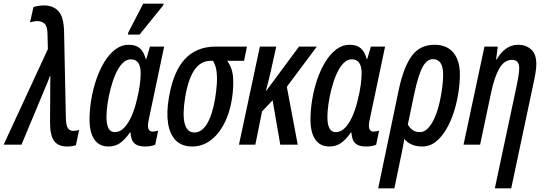

<svg xmlns="http://www.w3.org/2000/svg" viewBox="-65 -795 2993 1055"><path d="M304 10Q253 10 231 -22.5Q209 -55 210 -127L211 -280Q211 -304 211 -329Q211 -354 212 -376H208Q204 -361 197.5 -346Q191 -331 185 -316L53 0H-45L198 -525L196 -609Q195 -653 179 -666Q163 -679 142 -679Q132 -679 120.5 -677Q109 -675 100 -672L119 -757Q131 -760 145 -762.5Q159 -765 175 -765Q225 -766 255 -735Q285 -704 287 -624L297 -143Q298 -106 308 -91Q318 -76 338 -76Q356 -76 370 -81L352 3Q331 10 304 10Z M531 10Q480 10 453.5 -28.5Q427 -67 427 -138Q427 -189 436 -245Q445 -301 463 -355Q481 -409 507.5 -453Q534 -497 568 -523Q602 -549 643 -549Q681 -549 703 -530Q725 -511 736 -471H739L759 -539H837L755 -150Q752 -137 750 -125.5Q748 -114 748 -105Q748 -72 774 -72Q786 -72 804 -77L788 0Q778 5 762.5 7.5Q747 10 735 10Q699 10 682 -1Q665 -12 659 -29.5Q653 -47 652 -67H649Q621 -27 594 -8.5Q567 10 531 10ZM565 -69Q596 -69 620 -96Q644 -123 660.5 -163Q677 -203 686 -243Q698 -290 703 -327Q708 -364 708 -393Q708 -469 654 -469Q628 -469 606.5 -446Q585 -423 569 -385.5Q553 -348 542 -305Q531 -262 525.5 -222Q520 -182 520 -153Q520 -69 565 -69ZM638 -605 640 -617 722 -775H834L832 -766L702 -605Z M991 10Q934 10 901 -23.5Q868 -57 858.5 -117.5Q849 -178 863 -258Q887 -402 951 -470.5Q1015 -539 1120 -539H1292L1276 -461H1183Q1213 -421 1216 -366Q1219 -311 1209 -248Q1196 -170 1165 -112Q1134 -54 1089.5 -22Q1045 10 991 10ZM1003 -67Q1044 -67 1073 -115.5Q1102 -164 1117 -253Q1123 -290 1126 -328.5Q1129 -367 1125 -401.5Q1121 -436 1105 -461H1094Q1038 -461 1003.5 -411Q969 -361 952 -258Q937 -164 950 -115.5Q963 -67 1003 -67Z M1248 0 1363 -539H1453L1423 -404Q1418 -382 1411.5 -355.5Q1405 -329 1396 -296H1398L1578 -539H1676L1511 -318L1571 0H1475L1433 -244L1375 -183L1338 0Z M1745 10Q1694 10 1667.5 -28.5Q1641 -67 1641 -138Q1641 -189 1650 -245Q1659 -301 1677 -355Q1695 -409 1721.5 -453Q1748 -497 1782 -523Q1816 -549 1857 -549Q1895 -549 1917 -530Q1939 -511 1950 -471H1953L1973 -539H2051L1969 -150Q1966 -137 1964 -125.5Q1962 -114 1962 -105Q1962 -72 1988 -72Q2000 -72 2018 -77L2002 0Q1992 5 1976.5 7.5Q1961 10 1949 10Q1913 10 1896 -1Q1879 -12 1873 -29.5Q1867 -47 1866 -67H1863Q1835 -27 1808 -8.5Q1781 10 1745 10ZM1779 -69Q1810 -69 1834 -96Q1858 -123 1874.5 -163Q1891 -203 1900 -243Q1912 -290 1917 -327Q1922 -364 1922 -393Q1922 -469 1868 -469Q1842 -469 1820.5 -446Q1799 -423 1783 -385.5Q1767 -348 1756 -305Q1745 -262 1739.5 -222Q1734 -182 1734 -153Q1734 -69 1779 -69Z M2126 -301Q2152 -425 2197 -487Q2242 -549 2322 -549Q2391 -549 2426.5 -505.5Q2462 -462 2462 -385Q2462 -341 2454 -287.5Q2446 -234 2429.5 -181.5Q2413 -129 2388 -86Q2363 -43 2330 -16.5Q2297 10 2255 10Q2221 10 2196 -1.5Q2171 -13 2156 -32Q2155 -16 2150.5 3.5Q2146 23 2143 42L2102 240H2013ZM2242 -69Q2267 -69 2287.5 -91Q2308 -113 2323.5 -148.5Q2339 -184 2349 -226.5Q2359 -269 2364.5 -310Q2370 -351 2370 -384Q2370 -470 2314 -470Q2281 -470 2257.5 -427.5Q2234 -385 2212 -283L2176 -111Q2185 -93 2201.5 -81Q2218 -69 2242 -69Z M2775 -329Q2780 -353 2784 -378Q2788 -403 2788 -421Q2788 -466 2748 -466Q2706 -466 2679 -419.5Q2652 -373 2634 -288L2573 0H2482L2597 -539H2670L2661 -468H2664Q2686 -507 2716 -528Q2746 -549 2782 -549Q2824 -549 2853 -524Q2882 -499 2882 -443Q2882 -423 2878 -397.5Q2874 -372 2868 -345L2744 240H2654Z"/></svg>

Font: Noto Sans ExtraCondensed Medium
Style: Italic
Weight: 500
Width: 2
Italic angle: -12°
Designer: Monotype Design Team
Foundry: Monotype Imaging Inc.
Version: Version 2.013; ttfautohint (v1.8.4.7-5d5b)